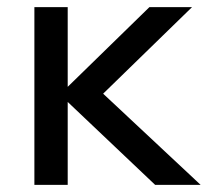

<svg xmlns="http://www.w3.org/2000/svg" viewBox="-20 -516 593 536"><path d="M413 0 142 -257H152L397 -496H516L250 -237L231 -289L540 0ZM76 0V-496H169V0Z"/></svg>

Font: Wix Madefor Display Medium
Style: Regular
Weight: 500
Designer: Dalton Maag Ltd
Foundry: Dalton Maag Ltd
Version: Version 3.100